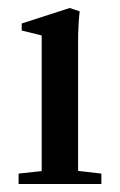

<svg xmlns="http://www.w3.org/2000/svg" viewBox="-20 -459 299 479"><path d="M26.4 0V-25.9L84 -32.2V-370.6L34.2 -382.8V-400.4L153.8 -439L178.7 -430.7Q174.8 -394 174.8 -353.5V-32.7L232.9 -25.9V0Z"/></svg>

Font: Elstob 14pt Medium
Style: Regular
Weight: 500
Designer: Peter S. Baker
Version: Version 1.015